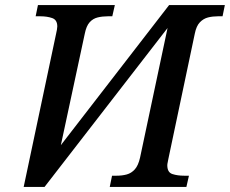

<svg xmlns="http://www.w3.org/2000/svg" viewBox="-20 -734 903 754"><path d="M200 -600Q202 -608 203.5 -617Q205 -626 205 -630Q205 -656 185 -663Q165 -670 139 -670H120L129 -714H431L421 -670H403Q382 -670 363.5 -665.5Q345 -661 332 -646.5Q319 -632 313 -602L219 -164L644 -714H863L854 -670H835Q815 -670 797 -665.5Q779 -661 765 -646.5Q751 -632 745 -602L641 -109Q640 -102 638.5 -96Q637 -90 637 -85Q637 -57 657 -50.5Q677 -44 703 -44H722L712 0H411L420 -44H438Q460 -44 478 -49Q496 -54 509.5 -69Q523 -84 530 -115L638 -624L155 0H73Z"/></svg>

Font: ET Text
Style: Italic
Weight: 470
Italic angle: -12°
Designer: Monotype Design Team
Foundry: Monotype Imaging Inc.
Version: Version 2.009